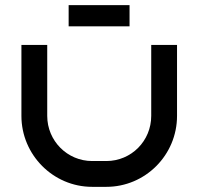

<svg xmlns="http://www.w3.org/2000/svg" viewBox="-20 -724 769 744"><path d="M566 -550V-275C566 -178 489 -100 392 -100H337C241 -100 163 -178 163 -275V-550H63V-275C63 -124 186 0 337 0H392C543 0 666 -123 666 -275V-550ZM482 -622V-704H246V-622Z"/></svg>

Font: Bruno Ace SC
Style: Regular
Weight: 400
Designer: Astigmatic (AOETI)
Foundry: Astigmatic (AOETI)
Version: Version 1.000